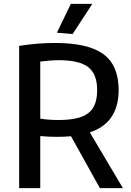

<svg xmlns="http://www.w3.org/2000/svg" viewBox="-20 -972 679 992"><path d="M347 -268Q311 -265 271 -265Q255 -265 231 -266Q207 -267 188 -269V0H79V-735Q173 -750 264 -750Q436 -750 514.5 -692Q593 -634 593 -507Q593 -337 444 -288L615 0H496ZM282 -352Q336 -352 374 -360.5Q412 -369 436 -387.5Q460 -406 471 -435.5Q482 -465 482 -507Q482 -589 436 -625Q390 -661 284 -661Q263 -661 236.5 -659Q210 -657 188 -654V-359Q204 -356 229.5 -354Q255 -352 282 -352ZM274 -803 346 -952H457L355 -796Z"/></svg>

Font: Encode Sans Narrow
Style: Medium
Weight: 500
Designer: Pablo Impallari, Andres Torresi
Foundry: Pablo Impallari, Andres Torresi
Version: Version 1.000; ttfautohint (v1.00) -l 8 -r 50 -G 200 -x 14 -